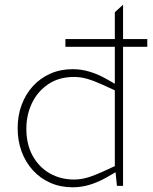

<svg xmlns="http://www.w3.org/2000/svg" viewBox="-20 -790 651 816"><path d="M289 6Q237 6 194 -13Q151 -32 120 -66Q89 -100 72 -145.5Q55 -191 55 -245Q55 -299 72 -344.5Q89 -390 120 -424Q151 -458 194 -477Q237 -496 289 -496Q326 -496 362 -485Q398 -474 433 -454L468 -434V-591H258V-624H468V-738L503 -770V-624H606V-591H503V0H477L471 -58L433 -36Q398 -16 362 -5Q326 6 289 6ZM92 -243Q92 -177 118.5 -128.5Q145 -80 191 -53.5Q237 -27 295 -27Q323 -27 352 -35.5Q381 -44 418 -61L468 -84V-406L418 -429Q381 -446 352 -454.5Q323 -463 295 -463Q231 -463 185.5 -432.5Q140 -402 116 -352Q92 -302 92 -243Z"/></svg>

Font: REM Thin
Style: Regular
Weight: 250
Designer: Octavio Pardo
Foundry: Ashler Design
Version: Version 1.005;gftools[0.9.28]